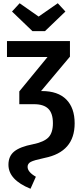

<svg xmlns="http://www.w3.org/2000/svg" viewBox="-20 -944 507 1183"><path d="M257 -752H180L54 -873L101 -924L218 -842L336 -924L383 -873ZM238 -383Q337 -383 388.5 -331Q440 -279 440 -184Q440 -8 255 29Q189 43 169.5 53.5Q150 64 150 84Q150 116 201 145L168 219Q32 164 32 71Q32 18 68 -11Q104 -40 182 -55Q251 -69 278.5 -97.5Q306 -126 306 -185Q306 -246 277.5 -274Q249 -302 190 -302H99V-381L273 -593H23V-691H411V-595L233 -383Z"/></svg>

Font: Fira Sans Condensed Medium
Style: Regular
Weight: 500
Width: 3
Designer: Carrois Corporate & Edenspiekermann AG
Foundry: Carrois Corporate GbR & Edenspiekermann AG
Version: Version 4.203;PS 004.203;hotconv 1.0.88;makeotf.lib2.5.64775